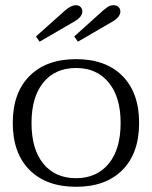

<svg xmlns="http://www.w3.org/2000/svg" viewBox="-20 -707 584 737"><path d="M118 -567 230 -667Q253 -687 271 -687Q283 -687 289.5 -680Q296 -673 296 -663Q296 -643 268 -626L132 -547ZM265 -567 376 -667Q378 -668 389.5 -677.5Q401 -687 416 -687Q428 -687 435 -680Q442 -673 442 -663Q442 -643 415 -626L279 -547ZM29 -235Q29 -351 93.5 -415.5Q158 -480 272 -480Q386 -480 450 -415.5Q514 -351 514 -235Q514 -119 450 -54.5Q386 10 272 10Q158 10 93.5 -54.5Q29 -119 29 -235ZM443 -235Q443 -335 397 -390.5Q351 -446 272 -446Q192 -446 146.5 -390.5Q101 -335 101 -235Q101 -134 146.5 -78.5Q192 -23 272 -23Q351 -23 397 -78.5Q443 -134 443 -235Z"/></svg>

Font: Taviraj Light
Style: Regular
Weight: 300
Designer: Katatrad Team
Foundry: CadsonDemak
Version: Version 1.001